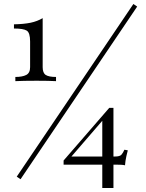

<svg xmlns="http://www.w3.org/2000/svg" viewBox="-20 -844 733 963"><path d="M649 -824 668 -811 83 55 64 42ZM194 -753V-507Q194 -478 209.5 -468Q225 -458 261 -458V-437Q247 -438 220 -438.5Q193 -439 164 -439Q132 -439 102.5 -438.5Q73 -438 57 -437V-458Q92 -458 111.5 -468Q131 -478 131 -507V-636Q131 -680 114 -690.5Q97 -701 50 -701V-722Q100 -723 133.5 -730Q167 -737 194 -753ZM528 -303 536 -288 328 -47 324 -59H557Q581 -59 589 -68Q597 -77 604 -93L621 -90Q617 -74 614 -61.5Q611 -49 609.5 -37.5Q608 -26 607 -15Q598 -17 588.5 -17.5Q579 -18 569 -18H299V-39ZM549 -303V99H493V-251L528 -303Z"/></svg>

Font: Playfair Display
Style: Regular
Weight: 400
Designer: Claus Eggers Sørensen
Foundry: Claus Eggers Sørensen
Version: Version 1.203